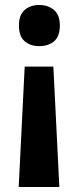

<svg xmlns="http://www.w3.org/2000/svg" viewBox="-20 -569 315 770"><path d="M220 -467Q220 -423 197 -403.5Q174 -384 137 -384Q102 -384 79 -403.5Q56 -423 56 -467Q56 -509 79 -529Q102 -549 137 -549Q173 -549 196.5 -529Q220 -509 220 -467ZM79 -302H194L218 181H55Z"/></svg>

Font: Noto Sans Arabic SemCond
Style: Bold
Weight: 700
Width: 4
Designer: Monotype Design Team, Nadine Chahine, Nizar Qandah and Khaled Hosny
Foundry: Monotype Imaging Inc.
Version: Version 2.012; ttfautohint (v1.8.4.7-5d5b)